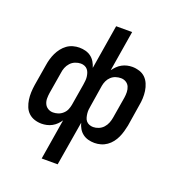

<svg xmlns="http://www.w3.org/2000/svg" viewBox="-164 -869 1128 1218"><g transform="rotate(20 400.0 -260.0)"><path d="M254 215 299 -59Q289 -44 276 -31Q263 -18 246.5 -9Q230 0 212 4Q194 8 177 8Q152 8 129 0.5Q106 -7 89 -23Q72 -39 63 -61.5Q54 -84 50.5 -108Q47 -132 48 -157Q49 -182 53 -208L77 -352Q80 -372 86 -393Q92 -414 101.5 -434Q111 -454 125 -472Q139 -490 157 -503Q175 -516 196.5 -522Q218 -528 239 -528Q261 -528 281.5 -522.5Q302 -517 318.5 -504.5Q335 -492 345.5 -474Q356 -456 362 -436L411 -735H519L474 -461Q485 -476 498 -489Q511 -502 527.5 -511Q544 -520 561.5 -524Q579 -528 596 -528Q621 -528 644.5 -520.5Q668 -513 684.5 -497Q701 -481 710.5 -458.5Q720 -436 723.5 -412Q727 -388 726 -363Q725 -338 720 -312L697 -168Q693 -148 687 -127Q681 -106 672 -86Q663 -66 649 -48Q635 -30 616.5 -17Q598 -4 576.5 2Q555 8 534 8Q512 8 491.5 2.5Q471 -3 454.5 -15.5Q438 -28 427.5 -46Q417 -64 412 -84L362 215ZM221 -84Q238 -84 255 -89.5Q272 -95 286.5 -108Q301 -121 308 -137.5Q315 -154 318 -171L342 -315Q344 -329 345.5 -342.5Q347 -356 345.5 -369Q344 -382 340 -394.5Q336 -407 328 -416.5Q320 -426 308 -431Q296 -436 282 -436Q264 -436 245 -428.5Q226 -421 212.5 -406Q199 -391 192 -373Q185 -355 183 -337L159 -193Q156 -174 156 -155Q156 -136 163.5 -119.5Q171 -103 186.5 -93.5Q202 -84 221 -84ZM492 -84Q510 -84 528.5 -91.5Q547 -99 560.5 -114Q574 -129 581 -147Q588 -165 591 -183L615 -327Q618 -346 617.5 -365Q617 -384 610 -400.5Q603 -417 587.5 -426.5Q572 -436 553 -436Q536 -436 518.5 -430.5Q501 -425 487 -412Q473 -399 465.5 -382.5Q458 -366 455 -349L432 -205Q429 -191 428 -177.5Q427 -164 428.5 -151Q430 -138 433.5 -125.5Q437 -113 445 -103.5Q453 -94 465.5 -89Q478 -84 492 -84Z"/></g></svg>

Font: Iosevka Aile Semibold
Style: Italic
Weight: 600
Italic angle: -9°
Designer: Belleve Invis
Foundry: Belleve Invis
Version: Version 31.1.0; ttfautohint (v1.8.4)